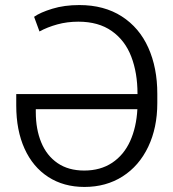

<svg xmlns="http://www.w3.org/2000/svg" viewBox="-20 -737 693 767"><path d="M608.4 -362.3V-325.2Q608.4 -226.6 572 -150.4Q535.6 -74.2 469.7 -32.2Q403.8 9.8 317.4 9.8Q234.4 9.8 172.9 -30Q111.3 -69.8 78.1 -143.1Q44.9 -216.3 44.9 -315.4V-361.3H529.3V-362.3Q529.3 -445.8 504.4 -510.7Q479.5 -575.7 426.5 -613Q373.5 -650.4 293 -650.4Q248 -650.4 208.5 -639.4Q168.9 -628.4 137.7 -611.3L116.2 -669.9Q141.1 -687.5 189 -702.1Q236.8 -716.8 296.9 -716.8Q396 -716.8 466.3 -671.6Q536.6 -626.5 572.5 -546.4Q608.4 -466.3 608.4 -362.3ZM316.4 -55.7Q381.3 -55.7 428 -86.7Q474.6 -117.7 499.8 -173.1Q524.9 -228.5 528.8 -300.8H123V-289.1Q123 -220.7 144.8 -168Q166.5 -115.2 210 -85.4Q253.4 -55.7 316.4 -55.7Z"/></svg>

Font: Pretendard JP Light
Style: Regular
Weight: 300
Designer: Base glyphs from Inter by Rasmus Andersson; Hangeul glyphs from Noto Sans CJK(Source Han Sans) by Jang Soo-young and Kan
Foundry: Kil Hyung-jin
Version: Version 1.309